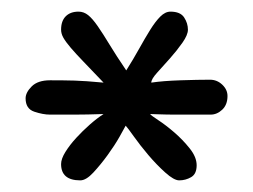

<svg xmlns="http://www.w3.org/2000/svg" viewBox="-20 -852 434 330"><path d="M273 -832Q290 -832 296.5 -822Q303 -812 303 -801Q303 -792 293.5 -778.5Q284 -765 272 -751.5Q260 -738 250 -727Q240 -716 240 -710Q260 -713 290.5 -714Q321 -715 341 -715Q353 -715 362 -706.5Q371 -698 371 -687Q371 -672 362 -663.5Q353 -655 342 -655Q329 -655 313 -655Q297 -655 281.5 -655Q266 -655 254 -655.5Q242 -656 238 -656Q239 -654 252 -645.5Q265 -637 279.5 -624.5Q294 -612 306 -597Q318 -582 318 -568Q318 -553 308.5 -547.5Q299 -542 288 -542Q279 -542 264 -555.5Q249 -569 235 -585.5Q221 -602 210 -617.5Q199 -633 196 -636Q194 -632 185.5 -617Q177 -602 165 -585.5Q153 -569 140.5 -555.5Q128 -542 118 -542Q85 -542 85 -570Q85 -579 92.5 -591Q100 -603 111 -615Q122 -627 134.5 -638Q147 -649 158 -656Q129 -655 108.5 -655Q88 -655 66 -655Q54 -655 39 -660Q24 -665 24 -683Q24 -693 34.5 -703.5Q45 -714 66 -714Q90 -714 108 -713.5Q126 -713 158 -710Q138 -731 124 -745.5Q110 -760 101.5 -770Q93 -780 89 -787Q85 -794 85 -801Q85 -816 93 -824Q101 -832 115 -832Q124 -832 131.5 -826Q139 -820 148 -807Q157 -794 168.5 -775Q180 -756 197 -731Q209 -750 219 -768Q229 -786 238 -800.5Q247 -815 255.5 -823.5Q264 -832 273 -832Z"/></svg>

Font: Life Savers ExtraBold
Style: Regular
Weight: 800
Designer: Pablo Impallari, Rodrigo Fuenzalida, Brenda Gallo
Foundry: Pablo Impallari, Rodrigo Fuenzalida, Brenda Gallo
Version: Version 3.001; ttfautohint (v0.95) -l 8 -r 50 -G 200 -x 14 -